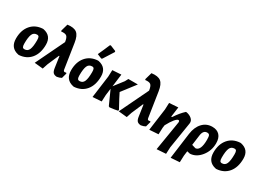

<svg xmlns="http://www.w3.org/2000/svg" viewBox="-20 -1629 3687 2699"><g transform="rotate(30 1823.5 -279.0)"><path d="M276 -478 289 -477Q426 -448 426 -305Q426 -164 357 -80.5Q288 3 167 11L154 9Q17 -21 17 -172Q17 -306 86.5 -388.5Q156 -471 276 -478ZM248 -366Q195 -366 174.5 -319Q154 -272 154 -169Q154 -130 163 -114Q172 -98 195 -98Q246 -98 266.5 -145.5Q287 -193 287 -296Q287 -335 278.5 -350.5Q270 -366 248 -366Z M554 8 416 -6 640 -471Q630 -541 605 -561Q580 -581 518 -573L514 -587L546 -700Q648 -714 696.5 -676Q745 -638 761 -529L822 -130Q825 -110 835.5 -105Q846 -100 869 -107L877 -98L854 -14Q825 3 782 10Q742 8 722.5 -12Q703 -32 696 -83L670 -262H662L582 -77Z M1207 -746 1220 -753 1313 -715 1317 -701Q1254 -600 1210 -532L1196 -525L1123 -555Q1161 -636 1207 -746ZM1170 -478 1183 -477Q1320 -448 1320 -305Q1320 -164 1251 -80.5Q1182 3 1061 11L1048 9Q911 -21 911 -172Q911 -306 980.5 -388.5Q1050 -471 1170 -478ZM1142 -366Q1089 -366 1068.5 -319Q1048 -272 1048 -169Q1048 -130 1057 -114Q1066 -98 1089 -98Q1140 -98 1160.5 -145.5Q1181 -193 1181 -296Q1181 -335 1172.5 -350.5Q1164 -366 1142 -366Z M1360 4 1408 -354 1412 -462 1554 -471 1528 -267 1643 -416 1670 -467H1824L1655 -247Q1682 -189 1772 -26L1770 -9Q1716 3 1640 11L1624 3L1522 -223L1508 -114L1503 -6Z M1918 8 1780 -6 2004 -471Q1994 -541 1969 -561Q1944 -581 1882 -573L1878 -587L1910 -700Q2012 -714 2060.5 -676Q2109 -638 2125 -529L2186 -130Q2189 -110 2199.5 -105Q2210 -100 2233 -107L2241 -98L2218 -14Q2189 3 2146 10Q2106 8 2086.5 -12Q2067 -32 2060 -83L2034 -262H2026L1946 -77Z M2478 -472 2456 -310H2469Q2536 -412 2601 -470L2614 -471Q2664 -461 2697 -433.5Q2730 -406 2729 -368L2728 -355L2660 70L2655 179L2507 189L2585 -286L2586 -297Q2586 -320 2568 -320Q2548 -320 2513.5 -279Q2479 -238 2436 -158L2430 -114L2426 -6L2281 4L2330 -354L2334 -462Z M2738 195 2794 -225Q2810 -341 2873 -408.5Q2936 -476 3031 -476Q3107 -476 3149 -431Q3191 -386 3191 -301Q3191 -179 3117.5 -87Q3044 5 2943 10L2895 -1L2885 77L2881 185ZM2932 -279 2910 -114 2973 -95Q3055 -103 3055 -280Q3055 -333 3045.5 -351Q3036 -369 3008 -369Q2944 -369 2932 -279Z M3481 -478 3494 -477Q3631 -448 3631 -305Q3631 -164 3562 -80.5Q3493 3 3372 11L3359 9Q3222 -21 3222 -172Q3222 -306 3291.5 -388.5Q3361 -471 3481 -478ZM3453 -366Q3400 -366 3379.5 -319Q3359 -272 3359 -169Q3359 -130 3368 -114Q3377 -98 3400 -98Q3451 -98 3471.5 -145.5Q3492 -193 3492 -296Q3492 -335 3483.5 -350.5Q3475 -366 3453 -366Z"/></g></svg>

Font: Alegreya Sans ExtraBold
Style: Italic
Weight: 800
Italic angle: -7°
Designer: Juan Pablo del Peral
Foundry: Huerta Tipografica
Version: Version 2.007